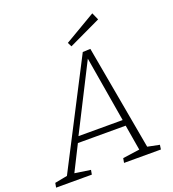

<svg xmlns="http://www.w3.org/2000/svg" viewBox="-191 -1007 1016 1126"><g transform="rotate(-20 316.5 -444.0)"><path d="M551 -32 539 -45 623 -28 619 0H389L394 -28L507 -44L501 -34L471 -212L479 -202H166L179 -211L90 -34L86 -44L193 -28L188 0H-35L-30 -28L59 -45L43 -33L384 -694L432 -696ZM187 -230 183 -239H475L469 -229L396 -662H406ZM333 -748 320 -774 514 -888 534 -843Z"/></g></svg>

Font: Bitter Thin Light
Style: Italic
Weight: 300
Italic angle: -9°
Version: Version 2.002